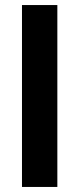

<svg xmlns="http://www.w3.org/2000/svg" viewBox="-20 -740 314 760"><path d="M67 0V-720H207V0Z"/></svg>

Font: DM Sans 12pt ExtraBold
Style: Regular
Weight: 800
Version: Version 4.004;gftools[0.9.30]